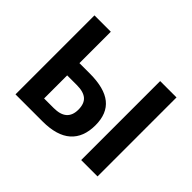

<svg xmlns="http://www.w3.org/2000/svg" viewBox="-118 -735 930 930"><g transform="rotate(45 347.0 -270.5)"><path d="M66 -541H178V-326H249Q349 -326 397.5 -287Q446 -248 446 -168Q446 -86 397.5 -43Q349 0 251 0H66ZM516 -541H628V0H516ZM244 -84Q334 -84 334 -163Q334 -204 312 -223Q290 -242 244 -242H178V-84Z"/></g></svg>

Font: Noto Sans Display Medium Narrow
Style: Regular
Weight: 500
Width: 4
Designer: Monotype Design team
Foundry: Monotype Imaging Inc.
Version: Version 1.000